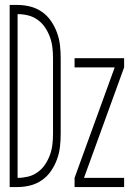

<svg xmlns="http://www.w3.org/2000/svg" viewBox="-20 -755 540 775"><path d="M19 0V-735H51Q77 -735 102.5 -728.5Q128 -722 149.5 -707Q171 -692 186 -670Q201 -648 210 -623.5Q219 -599 222 -573Q225 -547 225 -521V-215Q225 -188 222 -162Q219 -136 210 -111.5Q201 -87 186 -65Q171 -43 149.5 -28Q128 -13 102.5 -6.5Q77 0 51 0ZM51 -37Q72 -37 93 -42Q114 -47 132 -60Q150 -73 162 -91Q174 -109 181.5 -129.5Q189 -150 191.5 -171.5Q194 -193 194 -215V-521Q194 -542 191.5 -563.5Q189 -585 181.5 -605.5Q174 -626 162 -644Q150 -662 132 -675Q114 -688 93 -693Q72 -698 51 -698ZM281 0V-37L443 -483H281V-520H481V-483L319 -37H481V0Z"/></svg>

Font: Iosevka SS18 Extralight
Style: Regular
Weight: 200
Monospace: yes
Designer: Belleve Invis
Foundry: Belleve Invis
Version: Version 25.1.1; ttfautohint (v1.8.4)